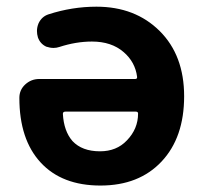

<svg xmlns="http://www.w3.org/2000/svg" viewBox="-20 -577 609 586"><path d="M392.6 -335.9Q399.4 -335.9 398.4 -342.8Q392.6 -387.7 357.4 -418Q320.3 -450.2 260.7 -450.2Q211.9 -450.2 161.1 -433.6Q152.3 -430.7 143.6 -430.7Q132.8 -430.7 121.1 -434.6Q102.5 -443.4 95.7 -462.9Q92.8 -472.7 92.8 -482.4Q92.8 -494.1 97.7 -505.9Q107.4 -526.4 127.9 -533.2Q200.2 -556.6 274.4 -556.6Q392.6 -556.6 467.3 -482.4Q542 -408.2 542 -283.2Q542 -157.2 473.1 -84Q404.3 -10.7 286.6 -10.7Q168.9 -10.7 104 -81.1Q39.1 -151.4 39.1 -278.3Q39.1 -302.7 57.1 -319.3Q75.2 -335.9 99.6 -335.9ZM401.4 -230.5Q401.4 -236.3 394.5 -236.3H179.7Q171.9 -236.3 171.9 -229.5Q171.9 -229.5 171.9 -229.5Q174.8 -176.8 201.2 -146.5Q230.5 -115.2 285.2 -115.2Q335.9 -115.2 367.2 -148.4Q401.4 -183.6 401.4 -230.5Z"/></svg>

Font: Gen Jyuu Gothic P Bold
Style: Bold
Weight: 700
Designer: [Source Han Sans]
Ryoko NISHIZUKA  (kana & ideographs); Paul D. Hunt (Latin, Greek & Cyrillic); Wenlong ZHANG  (bopomofo
Version: Version 1.002.20150607